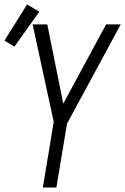

<svg xmlns="http://www.w3.org/2000/svg" viewBox="-30 -845 564 865"><path d="M163 0 212 -296 117 -735H183L255 -378L448 -735H514L272 -288L224 0ZM35 -635 -10 -662 92 -825 147 -792Z"/></svg>

Font: Iosevka SS04 Light Oblique
Style: Regular
Weight: 300
Italic angle: -9°
Monospace: yes
Designer: Belleve Invis
Foundry: Belleve Invis
Version: Version 19.0.0; ttfautohint (v1.8.4)